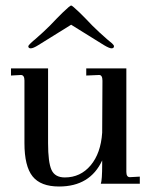

<svg xmlns="http://www.w3.org/2000/svg" viewBox="-20 -669 564 699"><path d="M195 10Q128 10 98.5 -27Q69 -64 69 -148V-376Q69 -396 56 -396L20 -394V-420H155V-148Q155 -78 167.5 -50.5Q180 -23 216 -23Q273 -23 310 -67Q347 -111 352 -186L353 -375Q353 -396 341 -396L294 -394V-420H440V-43Q440 -24 453 -24L489 -26V0H347Q352 -13 352 -72V-85Q308 10 195 10ZM83 -501Q83 -503 91 -511Q101 -521 108 -526Q139 -553 162 -576L185 -600L209 -624Q235 -649 239 -649Q243 -649 269 -624L293 -600L316 -576Q339 -553 370 -526Q380 -518 388 -511Q395 -504 395 -501Q395 -493 386 -493Q378 -493 358 -505L239 -579L120 -505Q101 -493 92 -493Q83 -493 83 -501Z"/></svg>

Font: UnnaRegular
Style: Regular
Weight: 400
Designer: Jorge de Buen Unna
Foundry: Omnibus-Type
Version: Version 2.008;hotconv 1.0.109;makeotfexe 2.5.65596